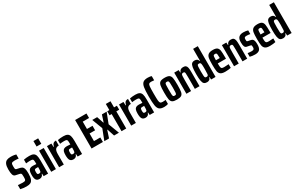

<svg xmlns="http://www.w3.org/2000/svg" viewBox="228 -2375 6163 4015"><g transform="rotate(-30 3310.0 -367.5)"><path d="M33 -9V-108Q106 -101 146 -101Q174 -101 189 -104.5Q204 -108 213 -118Q221 -127 223.5 -144.5Q226 -162 226 -192Q226 -237 223 -255Q220 -273 209 -281Q198 -289 169 -295L89 -312Q51 -320 37 -364Q23 -408 23 -492Q23 -573 43 -617.5Q63 -662 100.5 -679Q138 -696 197 -696Q242 -696 278.5 -690Q315 -684 325 -680V-580Q315 -582 288 -584.5Q261 -587 231 -587Q199 -587 182 -582.5Q165 -578 157 -568Q149 -558 146.5 -542Q144 -526 144 -496Q144 -461 146.5 -445Q149 -429 157 -422Q165 -415 183 -411L252 -396Q283 -388 303.5 -374Q324 -360 335 -324Q347 -288 347 -213Q347 -122 328.5 -74Q310 -26 274 -9Q238 8 178 8Q143 8 102.5 3Q62 -2 33 -9Z M388 -147Q388 -205 398.5 -238Q409 -271 435 -286Q461 -301 507 -301Q536 -301 588 -296V-325Q588 -372 583 -391Q578 -410 562 -416Q546 -422 507 -422Q460 -422 409 -415V-505Q470 -518 542 -518Q606 -518 640 -499.5Q674 -481 687.5 -438Q701 -395 701 -316V0H594L590 -62H582Q574 -26 550 -9Q526 8 494 8Q434 8 411 -28.5Q388 -65 388 -147ZM582 -120Q588 -142 588 -192V-223H537Q512 -223 503.5 -210Q495 -197 495 -156Q495 -120 502.5 -107Q510 -94 537 -94Q555 -94 566 -99Q577 -104 582 -120Z M775 -743H889V-611H775ZM776 -510H889V0H776Z M1074 -510 1078 -425H1086Q1099 -478 1123 -498Q1147 -518 1188 -518V-397Q1132 -397 1106 -364.5Q1080 -332 1080 -248V0H967V-510Z M1208 -147Q1208 -205 1218.5 -238Q1229 -271 1255 -286Q1281 -301 1327 -301Q1356 -301 1408 -296V-325Q1408 -372 1403 -391Q1398 -410 1382 -416Q1366 -422 1327 -422Q1280 -422 1229 -415V-505Q1290 -518 1362 -518Q1426 -518 1460 -499.5Q1494 -481 1507.5 -438Q1521 -395 1521 -316V0H1414L1410 -62H1402Q1394 -26 1370 -9Q1346 8 1314 8Q1254 8 1231 -28.5Q1208 -65 1208 -147ZM1402 -120Q1408 -142 1408 -192V-223H1357Q1332 -223 1323.5 -210Q1315 -197 1315 -156Q1315 -120 1322.5 -107Q1330 -94 1357 -94Q1375 -94 1386 -99Q1397 -104 1402 -120Z M1750 -688H2024V-579H1871V-402H2005V-293H1871V-109H2024V0H1750Z M2157 -256 2061 -510H2179L2234 -346H2241L2294 -510H2408L2312 -260L2411 0H2294L2236 -175H2229L2172 0H2058Z M2474 -414H2423V-510H2474V-658H2587V-510H2656V-414H2587V0H2474Z M2814 -510 2818 -425H2826Q2839 -478 2863 -498Q2887 -518 2928 -518V-397Q2872 -397 2846 -364.5Q2820 -332 2820 -248V0H2707V-510Z M2948 -147Q2948 -205 2958.5 -238Q2969 -271 2995 -286Q3021 -301 3067 -301Q3096 -301 3148 -296V-325Q3148 -372 3143 -391Q3138 -410 3122 -416Q3106 -422 3067 -422Q3020 -422 2969 -415V-505Q3030 -518 3102 -518Q3166 -518 3200 -499.5Q3234 -481 3247.5 -438Q3261 -395 3261 -316V0H3154L3150 -62H3142Q3134 -26 3110 -9Q3086 8 3054 8Q2994 8 2971 -28.5Q2948 -65 2948 -147ZM3142 -120Q3148 -142 3148 -192V-223H3097Q3072 -223 3063.5 -210Q3055 -197 3055 -156Q3055 -120 3062.5 -107Q3070 -94 3097 -94Q3115 -94 3126 -99Q3137 -104 3142 -120Z M3329 -344Q3329 -490 3341.5 -562.5Q3354 -635 3391 -665.5Q3428 -696 3505 -696Q3532 -696 3558 -692Q3584 -688 3597 -681V-581Q3562 -587 3527 -587Q3488 -587 3473 -572.5Q3458 -558 3453.5 -511.5Q3449 -465 3449 -344Q3449 -223 3453.5 -176.5Q3458 -130 3473 -115.5Q3488 -101 3527 -101Q3571 -101 3599 -107V-8Q3582 -1 3555 3.5Q3528 8 3505 8Q3426 8 3389.5 -22.5Q3353 -53 3341 -124.5Q3329 -196 3329 -344Z M3649 -255Q3649 -370 3659 -422Q3669 -474 3702 -496Q3735 -518 3810 -518Q3885 -518 3918.5 -496Q3952 -474 3962 -422Q3972 -370 3972 -255Q3972 -140 3962 -87.5Q3952 -35 3918.5 -13.5Q3885 8 3810 8Q3735 8 3702 -13.5Q3669 -35 3659 -87.5Q3649 -140 3649 -255ZM3859 -255Q3859 -338 3856 -370Q3853 -402 3843.5 -412Q3834 -422 3810 -422Q3786 -422 3776.5 -412Q3767 -402 3764.5 -370.5Q3762 -339 3762 -255Q3762 -171 3764.5 -139.5Q3767 -108 3776.5 -98Q3786 -88 3810 -88Q3835 -88 3844 -98Q3853 -108 3856 -140Q3859 -172 3859 -255Z M4147 -510 4151 -448H4159Q4179 -518 4257 -518Q4300 -518 4321 -500.5Q4342 -483 4349.5 -445.5Q4357 -408 4357 -339V0H4244V-286Q4244 -351 4241.5 -376Q4239 -401 4230.5 -408.5Q4222 -416 4200 -416Q4176 -416 4166.5 -403Q4157 -390 4155 -360.5Q4153 -331 4153 -256V0H4040V-510Z M4422 -255Q4422 -360 4431.5 -415.5Q4441 -471 4464.5 -494.5Q4488 -518 4535 -518Q4572 -518 4593.5 -502Q4615 -486 4624 -454H4631V-743H4744V0H4637L4633 -61H4625Q4617 -23 4593 -7.5Q4569 8 4537 8Q4491 8 4466.5 -14Q4442 -36 4432 -91.5Q4422 -147 4422 -255ZM4627 -136Q4631 -167 4631 -259Q4631 -345 4627 -368Q4623 -397 4613 -406.5Q4603 -416 4582 -416Q4559 -416 4550 -407Q4541 -398 4538 -366.5Q4535 -335 4535 -255Q4535 -175 4538 -143.5Q4541 -112 4550 -103Q4559 -94 4583 -94Q4603 -94 4613 -102.5Q4623 -111 4627 -136Z M5123 -221H4925Q4925 -157 4929.5 -131.5Q4934 -106 4949.5 -97Q4965 -88 5004 -88Q5050 -88 5114 -94V-6Q5090 0 5052 4Q5014 8 4978 8Q4901 8 4866 -18Q4831 -44 4821.5 -96Q4812 -148 4812 -254Q4812 -360 4821 -412Q4830 -464 4864.5 -491Q4899 -518 4973 -518Q5046 -518 5077 -493Q5108 -468 5115.5 -418Q5123 -368 5123 -255ZM4925 -298H5018V-304Q5018 -360 5014.5 -384Q5011 -408 5002.5 -415Q4994 -422 4973 -422Q4950 -422 4941 -414.5Q4932 -407 4928.5 -382Q4925 -357 4925 -298Z M5298 -510 5302 -448H5310Q5330 -518 5408 -518Q5451 -518 5472 -500.5Q5493 -483 5500.5 -445.5Q5508 -408 5508 -339V0H5395V-286Q5395 -351 5392.5 -376Q5390 -401 5381.5 -408.5Q5373 -416 5351 -416Q5327 -416 5317.5 -403Q5308 -390 5306 -360.5Q5304 -331 5304 -256V0H5191V-510Z M5573 -8V-96Q5621 -88 5668 -88Q5704 -88 5718.5 -100.5Q5733 -113 5733 -146Q5733 -173 5730.5 -184.5Q5728 -196 5721 -200Q5714 -204 5697 -207L5626 -221Q5592 -227 5577.5 -259Q5563 -291 5563 -364Q5563 -446 5600 -482Q5637 -518 5710 -518Q5740 -518 5771.5 -513.5Q5803 -509 5822 -502V-413Q5775 -422 5732 -422Q5701 -422 5688.5 -411Q5676 -400 5676 -368Q5676 -343 5678 -332.5Q5680 -322 5686 -318Q5692 -314 5706 -311L5767 -299Q5791 -294 5807 -282.5Q5823 -271 5833 -241.5Q5843 -212 5843 -156Q5843 -65 5808.5 -28.5Q5774 8 5700 8Q5669 8 5632.5 3.5Q5596 -1 5573 -8Z M6201 -221H6003Q6003 -157 6007.5 -131.5Q6012 -106 6027.5 -97Q6043 -88 6082 -88Q6128 -88 6192 -94V-6Q6168 0 6130 4Q6092 8 6056 8Q5979 8 5944 -18Q5909 -44 5899.5 -96Q5890 -148 5890 -254Q5890 -360 5899 -412Q5908 -464 5942.5 -491Q5977 -518 6051 -518Q6124 -518 6155 -493Q6186 -468 6193.5 -418Q6201 -368 6201 -255ZM6003 -298H6096V-304Q6096 -360 6092.5 -384Q6089 -408 6080.5 -415Q6072 -422 6051 -422Q6028 -422 6019 -414.5Q6010 -407 6006.5 -382Q6003 -357 6003 -298Z M6259 -255Q6259 -360 6268.5 -415.5Q6278 -471 6301.5 -494.5Q6325 -518 6372 -518Q6409 -518 6430.5 -502Q6452 -486 6461 -454H6468V-743H6581V0H6474L6470 -61H6462Q6454 -23 6430 -7.5Q6406 8 6374 8Q6328 8 6303.5 -14Q6279 -36 6269 -91.5Q6259 -147 6259 -255ZM6464 -136Q6468 -167 6468 -259Q6468 -345 6464 -368Q6460 -397 6450 -406.5Q6440 -416 6419 -416Q6396 -416 6387 -407Q6378 -398 6375 -366.5Q6372 -335 6372 -255Q6372 -175 6375 -143.5Q6378 -112 6387 -103Q6396 -94 6420 -94Q6440 -94 6450 -102.5Q6460 -111 6464 -136Z"/></g></svg>

Font: Saira ExtraCondensed
Style: Bold
Weight: 700
Width: 2
Designer: Hector Gatti with collaboration of the Omnibus-Type team
Foundry: Omnibus-Type
Version: Version 0.072; ttfautohint (v1.8)